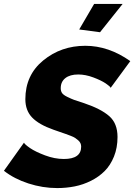

<svg xmlns="http://www.w3.org/2000/svg" viewBox="-47 -949 683 977"><path d="M462 -785 356 -799 432 -929H577ZM-27 -80 75 -223Q79 -214 106 -195.5Q133 -177 182 -158.5Q231 -140 278 -140Q366 -140 366 -203Q366 -212 362.5 -220Q359 -228 351 -235Q343 -242 335.5 -247Q328 -252 312.5 -258Q297 -264 287 -267.5Q277 -271 256.5 -278Q236 -285 225 -289Q151 -315 116.5 -351Q82 -387 82 -444Q82 -567 173 -641.5Q264 -716 387 -716Q506 -716 616 -638L516 -502Q514 -509 491 -524.5Q468 -540 428 -555Q388 -570 351 -570Q309 -570 285.5 -551.5Q262 -533 262 -500Q262 -486 268.5 -476Q275 -466 295.5 -456Q316 -446 329.5 -441Q343 -436 381 -424Q467 -395 509 -358Q551 -321 551 -252Q551 -197 533 -152.5Q515 -108 485.5 -78.5Q456 -49 416 -29Q376 -9 333 -0.5Q290 8 244 8Q170 8 97.5 -15.5Q25 -39 -27 -80Z"/></svg>

Font: Raleway-v4020 ExtraBold
Style: Italic
Weight: 800
Italic angle: -12°
Designer: Matt McInerney, Pablo Impallari, Rodrigo Fuenzalida
Foundry: Matt McInerney, Pablo Impallari, Rodrigo Fuenzalida
Version: Version 4.020;PS 004.020;hotconv 1.0.88;makeotf.lib2.5.64775